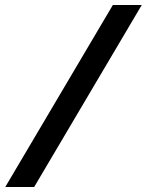

<svg xmlns="http://www.w3.org/2000/svg" viewBox="-20 -672 584 764"><path d="M1 72H116L544 -652H429Z"/></svg>

Font: Charger Pro
Style: BlkExt
Weight: 900
Designer: Jasper
Foundry: Cannot Into Space Fonts
Version: Version 1.09